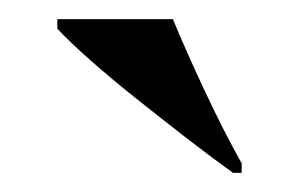

<svg xmlns="http://www.w3.org/2000/svg" viewBox="-20 -786 313 201"><path d="M224 -605Q203 -620 176.5 -640.5Q150 -661 123 -682.5Q96 -704 74 -723.5Q52 -743 40 -756V-766H161Q175 -732 194.5 -690.5Q214 -649 233 -615V-605Z"/></svg>

Font: Noto Serif Display Condensed
Style: Bold
Weight: 700
Width: 3
Designer: Monotype Design Team
Foundry: Monotype Imaging Inc.
Version: Version 2.009